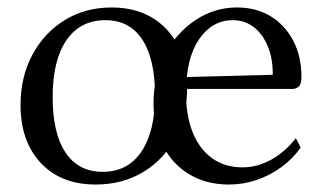

<svg xmlns="http://www.w3.org/2000/svg" viewBox="-20 -482 864 514"><path d="M236 12Q143 12 89 -46Q35 -104 35 -201Q35 -276 66.5 -335Q98 -394 153 -428Q208 -462 279 -462Q341 -462 386 -435.5Q431 -409 456 -361Q481 -313 481 -248Q481 -172 450 -113.5Q419 -55 363.5 -21.5Q308 12 236 12ZM255 -22Q322 -22 358.5 -76Q395 -130 395 -227Q395 -324 361 -376Q327 -428 262 -428Q195 -428 158 -374.5Q121 -321 121 -222Q121 -125 155.5 -73.5Q190 -22 255 -22ZM593 12Q532 12 486.5 -15.5Q441 -43 416 -92Q391 -141 391 -205Q391 -278 421.5 -336Q452 -394 503 -428Q554 -462 614 -462Q666 -462 704.5 -438.5Q743 -415 765 -373Q787 -331 787 -276Q787 -257 780 -250.5Q773 -244 764 -244H449V-275L721 -282L710 -271Q712 -319 698.5 -354Q685 -389 660.5 -408.5Q636 -428 603 -428Q548 -428 513 -377Q478 -326 478 -233Q478 -173 495.5 -128.5Q513 -84 547 -59Q581 -34 629 -34Q669 -34 706 -54.5Q743 -75 772 -112L785 -87Q764 -57 733 -34.5Q702 -12 666.5 0Q631 12 593 12Z"/></svg>

Font: Petrona
Style: Regular
Weight: 400
Designer: Ringo R. Seeber
Foundry: Ringo R. Seeber
Version: Version 2.001; ttfautohint (v1.8.3)